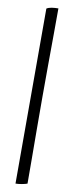

<svg xmlns="http://www.w3.org/2000/svg" viewBox="-105 -745 393 1021"><g transform="rotate(10 91.5 -234.5)"><path d="M60 244V-701Q71 -708 88 -710.5Q105 -713 123 -713Q123 -656 122.5 -578.5Q122 -501 121.5 -413Q121 -325 121 -234Q121 -146 121.5 -61Q122 24 122.5 99Q123 174 123 233Q113 237 94 240.5Q75 244 60 244Z"/></g></svg>

Font: Vollkorn SemiBold
Style: Regular
Weight: 600
Designer: Friedrich Althausen
Foundry: Friedrich Althausen
Version: Version 5.000